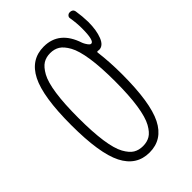

<svg xmlns="http://www.w3.org/2000/svg" viewBox="-230 -861 961 961"><g transform="rotate(-45 250.0 -380.5)"><path d="M290 -681.2Q268.6 -694.3 239.7 -694.3Q210.9 -694.3 189.5 -681.2Q168 -668 148.9 -633.8Q129.9 -599.6 120.1 -532.2Q110.4 -464.8 110.4 -364.7Q110.4 -264.6 120.1 -197.3Q129.9 -129.9 148.9 -95.7Q168 -61.5 189.5 -48.8Q210.9 -36.1 239.7 -36.1Q268.6 -36.1 290 -48.8Q311.5 -61.5 330.6 -95.7Q349.6 -129.9 359.9 -197.3Q370.1 -264.6 370.1 -364.7Q370.1 -464.8 359.9 -532.2Q349.6 -599.6 330.6 -633.8Q311.5 -668 290 -681.2ZM240.2 -740.2Q349.6 -740.2 389.6 -618.2Q393.6 -608.4 397.5 -602.5Q410.2 -581.1 418.9 -582Q440.4 -582 440.4 -669.9Q440.4 -706.1 433.6 -747.1Q431.6 -755.9 438 -762.7Q444.3 -769.5 453.1 -769.5Q476.6 -769.5 478.5 -748Q484.4 -711.9 485.4 -669.9Q485.4 -610.4 469.7 -571.3Q454.1 -532.2 424.8 -532.2Q419.9 -532.2 417 -533.2Q414.1 -534.2 411.6 -532.2Q409.2 -530.3 410.2 -527.3Q419.9 -450.2 419.9 -365.2Q419.9 -165 376 -77.6Q332 9.8 240.2 9.8Q148.4 9.8 104 -77.6Q59.6 -165 59.6 -365.2Q59.6 -565.4 104 -652.8Q148.4 -740.2 240.2 -740.2Z"/></g></svg>

Font: Rounded Mgen+ 1m light
Style: Regular
Weight: 200
Designer: [Source Han Sans]
Ryoko NISHIZUKA  (kana & ideographs); Paul D. Hunt (Latin, Greek & Cyrillic); Wenlong ZHANG  (bopomofo
Version: Version 1.059.20150602